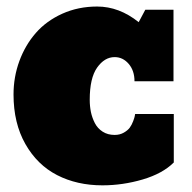

<svg xmlns="http://www.w3.org/2000/svg" viewBox="-20 -553 582 582"><path d="M21 -266.6Q21 -319.8 38.8 -368.2Q56.6 -416.5 88.6 -453.1Q120.6 -489.7 168.9 -511.5Q217.3 -533.2 274.4 -533.2Q341.3 -533.2 400.4 -485.8L420.4 -523.4H505.9V-306.6H387.7Q387.7 -338.9 370.1 -359.4Q352.5 -379.9 327.6 -379.9Q296.9 -379.9 274.4 -348.1Q252 -316.4 252 -250.5Q252 -231 255.6 -213.4Q259.3 -195.8 267.6 -179.7Q275.9 -163.6 291.3 -153.8Q306.6 -144 327.6 -144Q343.3 -144 355.2 -150.9Q367.2 -157.7 373.3 -166Q379.4 -174.3 383.5 -185.3Q387.7 -196.3 388.4 -200.7Q389.2 -205.1 389.6 -207.5H506.8V-60.5Q473.1 -26.9 412.6 -9Q352.1 8.8 290.5 8.8Q213.4 8.8 153.1 -22.2Q92.8 -53.2 56.9 -116.5Q21 -179.7 21 -266.6Z"/></svg>

Font: Bevan
Style: Regular
Weight: 400
Foundry: vernon adams
Version: Version 1.000